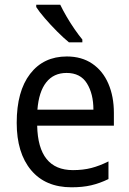

<svg xmlns="http://www.w3.org/2000/svg" viewBox="-20 -786 550 816"><path d="M264 -546Q327 -546 372 -515.5Q417 -485 440.5 -430.5Q464 -376 464 -306V-252H138Q142 -63 290 -63Q333 -63 368 -72Q403 -81 441 -100V-25Q404 -7 367.5 1.5Q331 10 284 10Q173 10 112 -63Q51 -136 51 -264Q51 -398 108 -472Q165 -546 264 -546ZM263 -476Q208 -476 176.5 -436Q145 -396 139 -320H377Q377 -387 349.5 -431.5Q322 -476 263 -476ZM236 -766Q247 -743 263 -715.5Q279 -688 297 -662Q315 -636 330 -618V-606H273Q251 -624 223 -652Q195 -680 170.5 -708.5Q146 -737 134 -756V-766Z"/></svg>

Font: Noto Sans Telugu SemiCondensed
Style: Regular
Weight: 400
Width: 4
Designer: Jelle Bosma - Monotype Design Team
Foundry: Monotype Imaging Inc.
Version: Version 2.005; ttfautohint (v1.8.4.7-5d5b)